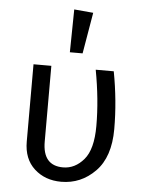

<svg xmlns="http://www.w3.org/2000/svg" viewBox="-56 -844 678 901"><g transform="rotate(5 283.0 -393.5)"><path d="M257 -799 347 -791 314 -597H254ZM467 -526Q493 -388 493 -256Q493 -124 426 -56Q359 12 266 12Q190 12 139.5 -34Q89 -80 89 -162V-526H173V-169Q173 -56 269 -56Q325 -56 366.5 -104.5Q408 -153 408 -263Q408 -387 382 -526Z"/></g></svg>

Font: FiraGO Book
Style: Regular
Weight: 350
Designer: bBox Type
Foundry: bBox Type GmbH
Version: Version 1.001;PS 001.001;hotconv 1.0.88;makeotf.lib2.5.64775